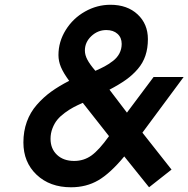

<svg xmlns="http://www.w3.org/2000/svg" viewBox="-20 -772 790 805"><path d="M78.1 -174.8Q78.1 -221.7 92.5 -261.5Q106.9 -301.3 134.3 -332.5Q161.6 -363.8 194.3 -387.5Q227.1 -411.1 270 -433.1Q245.6 -466.3 235.4 -491Q225.1 -515.6 225.1 -541Q225.1 -597.2 255.6 -646.2Q286.1 -695.3 336.4 -723.6Q386.7 -752 442.9 -752Q513.7 -752 556.9 -711.7Q600.1 -671.4 600.1 -607.9Q600.1 -569.8 589.8 -539.1Q579.6 -508.3 557.9 -482.9Q536.1 -457.5 508.1 -437.5Q480 -417.5 439 -396L512.2 -299.8L624 -449.2H750L577.1 -215.8L699.2 -61L605 13.2L501 -116.2Q441.9 -44.9 391.8 -15.9Q341.8 13.2 277.8 13.2Q189 13.2 133.5 -39.3Q78.1 -91.8 78.1 -174.8ZM191.9 -189.9Q191.9 -148.4 219 -122.8Q246.1 -97.2 291 -97.2Q331.5 -97.2 363.5 -120.1Q395.5 -143.1 437 -201.2L327.1 -340.8Q304.7 -331.1 287.4 -321.8Q270 -312.5 251.2 -298.6Q232.4 -284.7 220.2 -269.8Q208 -254.9 200 -234.1Q191.9 -213.4 191.9 -189.9ZM379.9 -475.1Q402.3 -484.9 418.7 -493.7Q435.1 -502.4 453.1 -516.1Q471.2 -529.8 480.7 -548.1Q490.2 -566.4 490.2 -587.9Q490.2 -614.3 472.7 -630.1Q455.1 -646 425.8 -646Q390.1 -646 363 -620.6Q335.9 -595.2 335.9 -560.1Q335.9 -541.5 346.2 -522Q356.4 -502.4 379.9 -475.1Z"/></svg>

Font: Involve SemiBold Oblique
Style: Italic
Weight: 600
Italic angle: -10.5°
Designer: Stefan Peev
Foundry: Context Ltd.
Version: Version 1.001